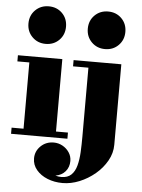

<svg xmlns="http://www.w3.org/2000/svg" viewBox="-65 -810 826 1120"><g transform="rotate(5 348.0 -250.0)"><path d="M65 -650Q65 -697.5 96.5 -728.8Q128 -760 175 -760Q222.5 -760 253.8 -728.8Q285 -697.5 285 -650Q285 -603 253.8 -571.5Q222.5 -540 175 -540Q128 -540 96.5 -571.5Q65 -603 65 -650ZM20 -36H90V-424H20V-460H280V-36H350V0H20ZM412.5 -650Q412.5 -697.5 444 -728.8Q475.5 -760 522.5 -760Q570 -760 601.2 -728.8Q632.5 -697.5 632.5 -650Q632.5 -603 601.2 -571.5Q570 -540 522.5 -540Q475.5 -540 444 -571.5Q412.5 -603 412.5 -650ZM625.5 -460V11.5Q625.5 60.5 600.2 105.2Q575 150 533.5 184.8Q492 219.5 442.5 239.8Q393 260 344 260Q296 260 255.5 243.8Q215 227.5 190.5 198.2Q166 169 166 131Q166 89 196.8 59Q227.5 29 273 29Q300.5 29 324.5 42.2Q348.5 55.5 363.5 78Q378.5 100.5 378.5 128Q378.5 164 357.2 189Q336 214 299 220.5Q317.5 225.5 333.5 225.5Q371 225.5 392 205.2Q413 185 422.2 150.2Q431.5 115.5 433.8 71.5Q436 27.5 436 -20V-423.5H346V-460Z"/></g></svg>

Font: Bodoni* 06pt Fatface
Style: Regular
Weight: 900
Version: Version 2.3